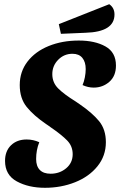

<svg xmlns="http://www.w3.org/2000/svg" viewBox="-20 -873 582 914"><path d="M532 -561Q532 -511 500.5 -483.5Q469 -456 426 -456Q399 -456 373 -468Q380 -484 384 -505Q388 -526 388 -544Q388 -578 372 -597.5Q356 -617 325 -617Q285 -617 257 -588.5Q229 -560 229 -520Q229 -480 257 -452Q285 -424 340 -390Q342 -388 359 -377Q419 -336 451.5 -296.5Q484 -257 484 -196Q484 -131 444 -81.5Q404 -32 337.5 -5.5Q271 21 194 21Q116 21 60 -9.5Q4 -40 4 -107Q4 -154 32.5 -181.5Q61 -209 107 -209Q138 -209 167 -196Q152 -159 152 -116Q152 -82 169.5 -64Q187 -46 221 -46Q264 -46 295 -72Q326 -98 326 -139Q326 -177 300 -204Q274 -231 220 -268Q214 -273 209 -276Q204 -279 200 -282Q140 -323 107 -364Q74 -405 74 -468Q74 -532 111 -580Q148 -628 212 -654Q276 -680 355 -680Q432 -680 482 -652Q532 -624 532 -561ZM525 -804Q525 -721 387 -717L270 -712L260 -758L500 -853Q525 -836 525 -804Z"/></svg>

Font: Sansita
Style: Bold Italic
Weight: 700
Italic angle: -11°
Designer: Pablo Cosgaya
Foundry: Omnibus-Type
Version: Version 1.006